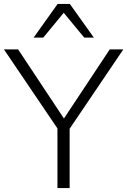

<svg xmlns="http://www.w3.org/2000/svg" viewBox="-25 -956 647 976"><path d="M267 0V-328L282 -281L-5 -705H67L309 -340H291L533 -705H602L315 -281L329 -328V0ZM146 -765 268 -936H330L452 -765H403L299 -891L195 -765Z"/></svg>

Font: Mulish ExtraLight Light
Style: Regular
Weight: 300
Version: Version 3.603